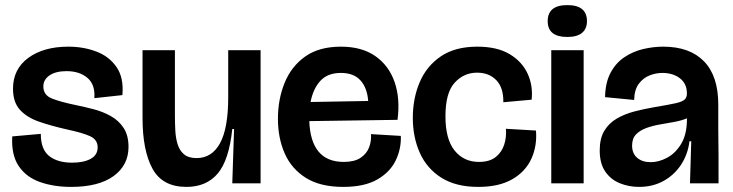

<svg xmlns="http://www.w3.org/2000/svg" viewBox="-20 -719 2873 753"><path d="M259 14Q191 14 137 -5Q83 -24 53.5 -67.5Q24 -111 28 -184L140 -194Q140 -133 173 -107Q206 -81 263 -81Q308 -81 335.5 -96Q363 -111 363 -141Q363 -171 334 -184.5Q305 -198 244 -211Q182 -225 134 -241.5Q86 -258 58.5 -288Q31 -318 31 -371Q31 -448 91 -492Q151 -536 248 -536Q307 -536 357.5 -517Q408 -498 437 -456Q466 -414 460 -346L350 -334Q354 -387 323 -413.5Q292 -440 241 -440Q199 -440 174.5 -423.5Q150 -407 150 -380Q150 -346 184 -332.5Q218 -319 277 -307Q311 -300 347.5 -290.5Q384 -281 415 -263.5Q446 -246 465 -217Q484 -188 484 -143Q484 -71 425.5 -28.5Q367 14 259 14Z M711 14Q617 14 578 -57.5Q539 -129 539 -256V-522H666V-266Q666 -237 667.5 -207.5Q669 -178 676.5 -153.5Q684 -129 701.5 -114Q719 -99 751 -99Q811 -99 843 -157.5Q875 -216 875 -337V-522H1002V-251V0H891L898 -213H891Q878 -90 833.5 -38Q789 14 711 14Z M1326 14Q1236 14 1179.5 -21.5Q1123 -57 1096.5 -117.5Q1070 -178 1070 -253Q1070 -329 1096 -393.5Q1122 -458 1176.5 -497Q1231 -536 1317 -536Q1399 -536 1452 -499Q1505 -462 1527.5 -397.5Q1550 -333 1539 -249L1193 -244Q1199 -84 1328 -84Q1370 -84 1394 -100Q1418 -116 1427.5 -141Q1437 -166 1435 -193L1552 -186Q1554 -136 1532 -90Q1510 -44 1459.5 -15Q1409 14 1326 14ZM1317 -433Q1265 -433 1236.5 -402Q1208 -371 1198 -319L1424 -323Q1420 -375 1393.5 -404Q1367 -433 1317 -433Z M1856 14Q1768 14 1711 -22Q1654 -58 1626.5 -119.5Q1599 -181 1599 -257Q1599 -333 1626 -396.5Q1653 -460 1709 -498Q1765 -536 1852 -536Q1930 -536 1979 -506.5Q2028 -477 2049.5 -429.5Q2071 -382 2065 -328L1954 -318Q1955 -375 1926.5 -404.5Q1898 -434 1851 -434Q1799 -434 1763 -394.5Q1727 -355 1727 -263Q1727 -173 1763 -128.5Q1799 -84 1858 -84Q1900 -84 1924 -103Q1948 -122 1957.5 -152Q1967 -182 1964 -214L2082 -207Q2087 -147 2064 -96.5Q2041 -46 1989 -16Q1937 14 1856 14Z M2142 0V-522H2269V0ZM2205 -574Q2128 -574 2128 -636Q2128 -699 2205 -699Q2282 -699 2282 -636Q2282 -606 2262.5 -590Q2243 -574 2205 -574Z M2486 14Q2446 14 2410.5 -0.5Q2375 -15 2353.5 -46.5Q2332 -78 2332 -129Q2332 -176 2350 -206Q2368 -236 2399 -254Q2430 -272 2468.5 -282Q2507 -292 2548 -299Q2602 -308 2629 -314Q2656 -320 2665 -328.5Q2674 -337 2674 -352Q2674 -391 2646.5 -412Q2619 -433 2578 -433Q2552 -433 2527 -423Q2502 -413 2485 -390Q2468 -367 2467 -327L2353 -338Q2354 -395 2374.5 -433.5Q2395 -472 2428.5 -494.5Q2462 -517 2502 -526.5Q2542 -536 2581 -536Q2685 -536 2741 -478.5Q2797 -421 2797 -309V-213Q2798 -160 2798 -106.5Q2798 -53 2798 0H2686Q2687 -41 2688.5 -81Q2690 -121 2691 -165H2684Q2678 -115 2652 -74.5Q2626 -34 2583.5 -10Q2541 14 2486 14ZM2532 -83Q2564 -83 2596.5 -100.5Q2629 -118 2651 -154Q2673 -190 2674 -246V-255Q2653 -246 2625.5 -241Q2598 -236 2569 -231Q2540 -226 2515 -217Q2490 -208 2474.5 -192Q2459 -176 2459 -148Q2459 -117 2479 -100Q2499 -83 2532 -83Z"/></svg>

Font: Bricolage Grotesque 48pt SemiBold
Style: Regular
Weight: 600
Designer: Mathieu Triay
Foundry: Atelier Triay
Version: Version 1.000; ttfautohint (v1.8.4.7-5d5b);gftools[0.9.32]